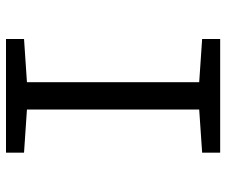

<svg xmlns="http://www.w3.org/2000/svg" viewBox="-77 -677 754 640"><g transform="rotate(90 300.0 -357.0)"><path d="M488.8 0H109.9V-60.1L253.9 -69.8V-644L109.9 -653.8V-713.9H488.8V-653.8L345.2 -644V-69.8L488.8 -60.1Z"/></g></svg>

Font: Droid Sans Mono
Style: Regular
Weight: 400
Monospace: yes
Foundry: Ascender Corporation
Version: Version 1.00 build 112